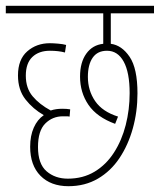

<svg xmlns="http://www.w3.org/2000/svg" viewBox="-20 -642 551 662"><path d="M214 -26Q266 -26 306 -50Q346 -74 373 -116Q400 -158 413.5 -211Q427 -264 427 -321Q427 -392 406.5 -429.5Q386 -467 349 -467Q316 -467 299.5 -443Q283 -419 283 -377Q283 -330 308 -293.5Q333 -257 387 -240L377 -215Q314 -238 285 -280.5Q256 -323 256 -378Q256 -427 277.5 -457Q299 -487 336 -491V-596H0V-622H511V-596H362V-491Q400 -486 427 -446Q454 -406 454 -320Q454 -257 438 -199.5Q422 -142 392 -97Q362 -52 317.5 -26Q273 0 216 0Q155 0 119.5 -36Q84 -72 84 -136Q84 -174 96.5 -202Q109 -230 131 -245Q94 -266 68 -299Q42 -332 42 -382Q42 -437 74 -465Q106 -493 152 -493Q163 -493 180.5 -491.5Q198 -490 208 -487L204 -461Q182 -467 152 -467Q114 -467 91.5 -445.5Q69 -424 69 -381Q69 -338 92.5 -310Q116 -282 155 -261Q172 -267 195 -267Q210 -267 222 -265L220 -240Q215 -241 208.5 -241Q202 -241 197 -241Q161 -241 136 -216Q111 -191 111 -135Q111 -77 140.5 -51.5Q170 -26 214 -26Z"/></svg>

Font: Noto Sans ExtraCondensed Thin
Style: Regular
Weight: 100
Width: 2
Designer: Monotype Design Team
Foundry: Monotype Imaging Inc.
Version: Version 2.013; ttfautohint (v1.8.4.7-5d5b)